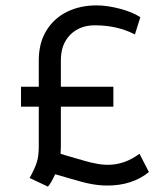

<svg xmlns="http://www.w3.org/2000/svg" viewBox="-20 -676 599 713"><path d="M533 -37Q471 13 379 13Q349 13 317 7Q290 2 240 -13Q224 -18 185 -29Q168 7 158 17L90 -15Q110 -51 117 -74.5Q124 -98 124 -131V-280H58V-354H124V-452Q124 -516 152 -562Q180 -608 228.5 -632Q277 -656 339 -656Q378 -656 425.5 -643.5Q473 -631 501 -612L481 -548Q416 -582 332 -582Q276 -582 241 -547Q206 -512 206 -452V-354H401V-280H206V-131L205 -105L224 -99Q273 -85 295 -78.5Q317 -72 330 -70Q355 -64 381 -64Q443 -64 498 -105Z"/></svg>

Font: Bellota Text
Style: Bold
Weight: 700
Designer: Kemie Guaida
Foundry: Kemie Guaida
Version: Version 4.001